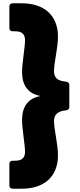

<svg xmlns="http://www.w3.org/2000/svg" viewBox="-20 -919 487 1166"><path d="M401 -270V-402C401 -414 394 -422 381 -423C326 -428 308 -449 308 -488C308 -540 332 -626 332 -697C332 -828 245 -899 113 -899H57C44 -899 37 -892 37 -879V-749C37 -736 44 -729 57 -729H72C116 -729 132 -709 132 -675C132 -631 114 -538 114 -480C114 -405 148 -351 222 -337V-335C148 -321 114 -267 114 -192C114 -133 132 -41 132 3C132 37 116 57 72 57H57C44 57 37 64 37 77V207C37 220 44 227 57 227H113C245 227 332 156 332 25C332 -46 308 -132 308 -184C308 -219 326 -244 381 -249C394 -250 401 -258 401 -270Z"/></svg>

Font: Malmofest Black-Rounded
Style: Regular
Weight: 800
Designer: Jonny Pinhorn (Poppins), Kolossal
Version: Version 1.004;Glyphs 3.1.2 (3151)